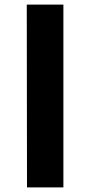

<svg xmlns="http://www.w3.org/2000/svg" viewBox="-20 -779 396 839"><path d="M98 40H257V-759H97Z"/></svg>

Font: GenEiGothic-pro-Regular
Style: Bold
Weight: 700
Designer: Ryoko NISHIZUKA (kana & ideographs); Paul D. Hunt (Latin, Greek & Cyrillic); Wenlong ZHANG (bopomofo); Sandoll Communica
Foundry: Adobe Systems Incorporated; o_tamon
Version: Version 1.000.140830